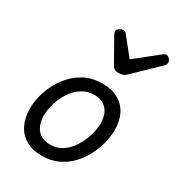

<svg xmlns="http://www.w3.org/2000/svg" viewBox="-203 -970 1018 1111"><g transform="rotate(30 306.0 -414.5)"><path d="M247 19Q184 19 140 -6.5Q96 -32 73.5 -78.5Q51 -125 51 -184Q51 -238 70 -296.5Q89 -355 126 -405.5Q163 -456 217.5 -487.5Q272 -519 345 -519Q407 -519 450.5 -494.5Q494 -470 516.5 -425.5Q539 -381 539 -323Q539 -282 527.5 -235Q516 -188 493 -143Q470 -98 435 -61.5Q400 -25 353 -3Q306 19 247 19ZM256 -61Q303 -61 338.5 -85.5Q374 -110 398.5 -149Q423 -188 436 -231.5Q449 -275 449 -314Q449 -354 435 -382Q421 -410 396.5 -424.5Q372 -439 338 -439Q290 -439 253 -415Q216 -391 191.5 -352.5Q167 -314 154 -271Q141 -228 141 -190Q141 -150 155 -120.5Q169 -91 195 -76Q221 -61 256 -61ZM581 -848Q592 -848 602 -837Q612 -826 612 -814Q612 -805 609 -799.5Q606 -794 601 -790L446 -640Q433 -627 420 -622.5Q407 -618 390 -618Q376 -618 365 -624.5Q354 -631 348 -643L261 -796Q257 -804 255.5 -809Q254 -814 254 -818Q254 -830 269 -839Q284 -848 293 -848Q303 -848 308.5 -843Q314 -838 319 -831L409 -719L552 -833Q559 -838 565.5 -843Q572 -848 581 -848Z"/></g></svg>

Font: Playwrite AU SA
Style: Regular
Weight: 400
Designer: Veronika Burian, José Scaglione
Foundry: TypeTogether
Version: Version 1.002